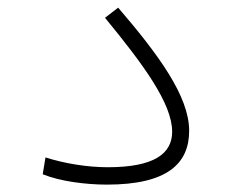

<svg xmlns="http://www.w3.org/2000/svg" viewBox="-20 -486 626 507"><path d="M262.2 1.5C421.4 1.5 479.5 -53.7 479.5 -140.6C479.5 -231.9 398.4 -341.8 292 -465.8L257.3 -439C358.9 -315.4 434.6 -212.4 434.6 -138.2C434.6 -80.6 387.7 -44.4 264.6 -44.4C210.9 -44.4 150.4 -54.2 100.1 -70.3L92.8 -25.9C137.7 -7.3 206.5 1.5 262.2 1.5Z"/></svg>

Font: Cascadia Code PL ExtraLight
Style: Regular
Weight: 200
Monospace: yes
Designer: Aaron Bell
Foundry: Saja Typeworks
Version: Version 2404.023